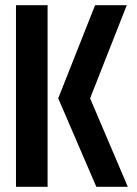

<svg xmlns="http://www.w3.org/2000/svg" viewBox="-20 -720 529 740"><path d="M351.3 0 204.4 -341 346.5 -700H468.6L327.3 -341L472.6 0ZM41.6 0V-700H163.4V0Z"/></svg>

Font: Stick No Bills ExtraLight
Style: Regular
Weight: 200
Designer: Kosala Senevirathne, Siva Puranthara, Lasantha Premarathna, Tharique Azeez
Foundry: mooniak
Version: Version 2.000